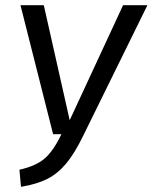

<svg xmlns="http://www.w3.org/2000/svg" viewBox="-20 -709 589 741"><path d="M301 -185Q268 -117 235.5 -78Q203 -39 162.5 -18.5Q122 2 61 12L55 -54Q118 -68 152 -97Q186 -126 217 -191H185L59 -689H149L249 -245L455 -689H549Z"/></svg>

Font: Fira Sans Condensed
Style: Italic
Weight: 400
Width: 3
Italic angle: -8°
Designer: bBox Type GmbH & Carrois Corporate GbR & Edenspiekermann AG
Foundry: bBox Type GmbH & Carrois Corporate GbR & Edenspiekermann AG
Version: Version 4.301